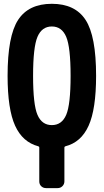

<svg xmlns="http://www.w3.org/2000/svg" viewBox="-20 -760 540 1000"><path d="M175.3 -161.6Q198.2 -108.4 250 -108.4Q301.8 -108.4 324.7 -161.6Q347.7 -214.8 347.7 -364.7Q347.7 -514.6 324.7 -568.4Q301.8 -622.1 250 -622.1Q198.2 -622.1 175.3 -568.4Q152.3 -514.6 152.3 -364.7Q152.3 -214.8 175.3 -161.6ZM480.5 -365.2Q480.5 -191.4 441.4 -105Q402.3 -18.6 320.3 2Q315.4 3.9 315.4 7.8V184.6Q315.4 199.2 305.2 209.5Q294.9 219.7 280.3 219.7H219.7Q205.1 219.7 194.8 210Q184.6 200.2 184.6 184.6V7.8Q184.6 3.9 179.7 2Q97.7 -19.5 58.6 -105.5Q19.5 -191.4 19.5 -365.2Q19.5 -572.3 74.2 -656.2Q128.9 -740.2 250 -740.2Q371.1 -740.2 425.8 -656.2Q480.5 -572.3 480.5 -365.2Z"/></svg>

Font: Rounded-L Mgen+ 1m bold
Style: Bold
Weight: 700
Designer: [Source Han Sans]
Ryoko NISHIZUKA  (kana & ideographs); Paul D. Hunt (Latin, Greek & Cyrillic); Wenlong ZHANG  (bopomofo
Version: Version 1.059.20150602